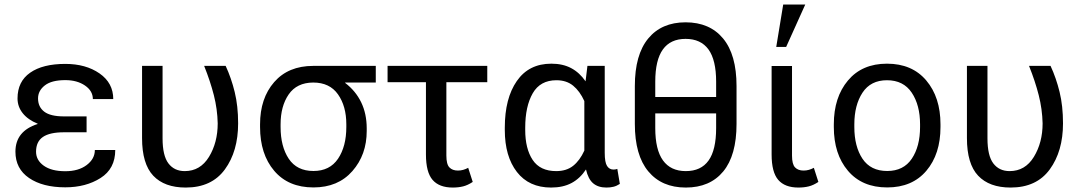

<svg xmlns="http://www.w3.org/2000/svg" viewBox="-20 -820 4776 850"><path d="M263.2 -234.4Q200.2 -234.4 169.9 -213.6Q139.6 -192.9 139.6 -148.4Q139.6 -110.8 173.8 -86.4Q208 -62 269 -62Q327.6 -62 363.8 -89.4Q399.9 -116.7 399.9 -155.8H490.2Q490.2 -73.2 425.3 -32Q360.4 9.3 269 9.3Q168.9 9.3 108.6 -32Q48.3 -73.2 48.3 -148.4Q48.3 -194.3 73 -224.9Q97.7 -255.4 146.5 -271V-272.5Q104 -289.6 80.8 -318.6Q57.6 -347.7 57.6 -384.3Q57.6 -459 113.3 -498Q168.9 -537.1 269 -537.1Q359.9 -537.1 420.7 -494.9Q481.4 -452.6 481.4 -381.3H391.1Q391.1 -417.5 356.2 -441.4Q321.3 -465.3 269 -465.3Q208.5 -465.3 178.5 -441.9Q148.4 -418.5 148.4 -384.3Q148.4 -346.7 175.8 -325.7Q203.1 -304.7 263.2 -304.7H363.3V-234.4Z M699.7 -528.3V-207.5Q699.7 -130.9 725.6 -96.7Q751.5 -62.5 797.9 -62.5Q866.7 -62.5 905.3 -125.7Q943.8 -189 943.8 -273.9Q942.4 -336.9 926.8 -398.4Q911.1 -460 883.8 -528.3H979Q1003.9 -474.6 1019 -412.8Q1034.2 -351.1 1034.2 -273.9Q1034.2 -150.4 975.6 -70.1Q917 10.3 802.2 10.3Q708 10.3 658.4 -42.2Q608.9 -94.7 608.9 -208.5V-528.3Z M1643.6 -454.6H1508.3L1507.8 -453.1Q1554.2 -418 1578.9 -367.2Q1603.5 -316.4 1603.5 -251.5V-240.2Q1603.5 -134.8 1540 -62.5Q1476.6 9.8 1367.7 9.8Q1256.3 9.8 1193.8 -64Q1131.3 -137.7 1131.3 -257.8V-269.5Q1131.3 -384.8 1193.8 -456.5Q1256.3 -528.3 1366.7 -528.3H1643.6ZM1222.2 -257.8Q1222.2 -171.4 1258.3 -117.2Q1294.4 -63 1367.7 -63Q1439.9 -63 1476.6 -117.4Q1513.2 -171.9 1513.2 -257.8V-269.5Q1513.2 -350.1 1476.3 -402.3Q1439.5 -454.6 1366.7 -454.6H1366.2Q1293.9 -454.1 1258.1 -402.1Q1222.2 -350.1 1222.2 -269.5Z M2137.2 -456.1H1956.1V-131.3Q1956.1 -92.8 1969.5 -78.9Q1982.9 -64.9 2007.3 -64.9Q2019.5 -64.9 2030.8 -68.1Q2042 -71.3 2052.7 -77.1L2072.8 -14.6Q2050.8 0 2030.3 5.1Q2009.8 10.3 1984.4 10.3Q1924.3 10.3 1895 -23.7Q1865.7 -57.6 1865.7 -136.2V-456.1H1695.8V-528.3H2137.2Z M2657.2 -528.3V-143.6Q2657.2 -101.1 2667.5 -85.2Q2677.7 -69.3 2696.3 -69.3Q2700.7 -69.3 2705.1 -70.1Q2709.5 -70.8 2712.9 -72.3L2724.1 -5.9Q2710 3.4 2696 6.8Q2682.1 10.3 2664.6 10.3Q2628.4 10.3 2606.2 -8.3Q2584 -26.9 2574.2 -69.8Q2547.9 -29.8 2510.3 -9.8Q2472.7 10.3 2419.9 10.3Q2321.8 10.3 2268.3 -58.8Q2214.8 -127.9 2214.8 -244.6V-254.9Q2214.8 -384.8 2268.1 -461.4Q2321.3 -538.1 2420.9 -538.1Q2471.7 -538.1 2508.8 -518.3Q2545.9 -498.5 2572.3 -460L2580.6 -528.3ZM2305.2 -244.6Q2305.2 -161.6 2338.1 -112.1Q2371.1 -62.5 2442.4 -62.5Q2487.8 -62.5 2517.3 -85.9Q2546.9 -109.4 2566.9 -153.3V-372.6Q2546.9 -416.5 2517.3 -440.7Q2487.8 -464.8 2443.4 -464.8Q2371.6 -464.8 2338.4 -407Q2305.2 -349.1 2305.2 -254.9Z M3240.7 -271.5Q3240.7 -132.3 3181.9 -61Q3123 10.3 3016.1 10.3Q2909.7 10.3 2850.1 -61.3Q2790.5 -132.8 2790.5 -271.5V-439Q2790.5 -577.6 2849.6 -649.4Q2908.7 -721.2 3015.1 -721.2Q3122.1 -721.2 3181.4 -649.4Q3240.7 -577.6 3240.7 -439ZM2880.9 -390.6H3150.4V-458.5Q3150.4 -554.2 3116.5 -601.1Q3082.5 -647.9 3015.1 -647.9Q2948.2 -647.9 2914.6 -601.1Q2880.9 -554.2 2880.9 -458.5ZM3150.4 -317.9H2880.9V-252.9Q2880.9 -157.2 2915 -109.9Q2949.2 -62.5 3016.1 -62.5Q3083.5 -62.5 3116.9 -109.4Q3150.4 -156.2 3150.4 -252.9Z M3486.3 -527.8V-131.3Q3486.3 -92.8 3499.8 -78.9Q3513.2 -64.9 3537.6 -64.9Q3549.8 -64.9 3561 -68.1Q3572.3 -71.3 3583 -77.1L3603 -14.6Q3581.1 0 3560.5 5.1Q3540 10.3 3514.6 10.3Q3454.6 10.3 3425.3 -23.7Q3396 -57.6 3396 -136.2V-527.8ZM3447.3 -799.8H3544.9L3460.4 -612.3H3416.5Z M3671.4 -269.5Q3671.4 -389.2 3733.9 -463.6Q3796.4 -538.1 3906.7 -538.1Q4018.1 -538.1 4080.8 -463.6Q4143.6 -389.2 4143.6 -269.5V-257.8Q4143.6 -137.7 4081.1 -64Q4018.6 9.8 3907.7 9.8Q3796.4 9.8 3733.9 -64Q3671.4 -137.7 3671.4 -257.8ZM3762.2 -257.8Q3762.2 -171.4 3798.3 -117.2Q3834.5 -63 3907.7 -63Q3980 -63 4016.6 -117.4Q4053.2 -171.9 4053.2 -257.8V-269.5Q4053.2 -354.5 4016.4 -409.7Q3979.5 -464.8 3906.7 -464.8Q3834.5 -464.8 3798.3 -409.7Q3762.2 -354.5 3762.2 -269.5Z M4351.6 -528.3V-207.5Q4351.6 -130.9 4377.4 -96.7Q4403.3 -62.5 4449.7 -62.5Q4518.6 -62.5 4557.1 -125.7Q4595.7 -189 4595.7 -273.9Q4594.2 -336.9 4578.6 -398.4Q4563 -460 4535.6 -528.3H4630.9Q4655.8 -474.6 4670.9 -412.8Q4686 -351.1 4686 -273.9Q4686 -150.4 4627.4 -70.1Q4568.8 10.3 4454.1 10.3Q4359.9 10.3 4310.3 -42.2Q4260.7 -94.7 4260.7 -208.5V-528.3Z"/></svg>

Font: Roboto Web
Style: Regular
Weight: 400
Designer: Google
Version: Version 1.200310; 2013